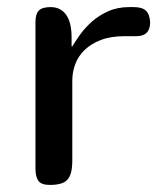

<svg xmlns="http://www.w3.org/2000/svg" viewBox="-20 -522 444 542"><path d="M403.8 -459Q403.8 -419.9 365.2 -419.9H332Q293 -419.9 264.9 -409.2Q236.8 -398.4 218.8 -380.9Q200.7 -363.3 192.4 -340.8Q184.1 -318.4 184.1 -294.9V-70.8Q184.1 -49.3 180.7 -35.6Q177.2 -22 169.7 -14.2Q162.1 -6.3 149.9 -3.2Q137.7 0 120.1 0Q96.7 0 88.4 -11.5Q80.1 -22.9 80.1 -46.9V-459Q80.1 -482.9 89.8 -492.4Q99.6 -502 123 -502Q150.9 -502 166.5 -480.5Q182.1 -459 182.1 -416V-391.1H184.1Q192.9 -405.8 206.5 -424.8Q220.2 -443.8 239.7 -461.2Q259.3 -478.5 285.4 -490.2Q311.5 -502 345.2 -502H356.9Q381.8 -502 392.3 -491.5Q402.8 -481 403.8 -459Z"/></svg>

Font: Marmelad
Style: Regular
Weight: 400
Designer: Manvel Shmavonyan
Foundry: Cyreal (www.cyreal.org)
Version: Version 1.000